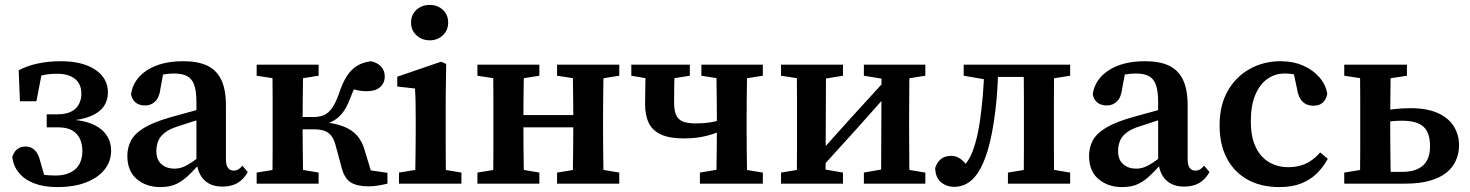

<svg xmlns="http://www.w3.org/2000/svg" viewBox="-20 -747 5980 781"><path d="M212 14Q159 14 119.5 -1Q80 -16 57 -44Q34 -72 30 -109Q34 -122 41.5 -131.5Q49 -141 60 -146Q71 -151 84 -151Q107 -151 122 -135.5Q137 -120 144 -90L166 -13L100 -51Q124 -42 149 -37.5Q174 -33 205 -33Q257 -33 286 -58.5Q315 -84 315 -133Q315 -160 305.5 -181.5Q296 -203 274.5 -216Q253 -229 217 -229H170V-282H213Q246 -282 267.5 -292Q289 -302 300 -321.5Q311 -341 311 -365Q311 -406 284.5 -426.5Q258 -447 213 -447Q178 -447 153.5 -441Q129 -435 107 -422L153 -464L128 -335H61L56 -461Q89 -479 133 -488.5Q177 -498 228 -498Q316 -498 367.5 -463.5Q419 -429 419 -371Q419 -338 401.5 -313.5Q384 -289 349 -274.5Q314 -260 261 -256L260 -261Q306 -259 338.5 -248.5Q371 -238 391.5 -221Q412 -204 422 -182Q432 -160 432 -134Q432 -91 405.5 -57.5Q379 -24 330 -5Q281 14 212 14Z M632 14Q575 14 536.5 -18.5Q498 -51 498 -113Q498 -147 513 -175.5Q528 -204 567 -227.5Q606 -251 677 -271Q703 -278 729.5 -285.5Q756 -293 782.5 -300Q809 -307 836 -314V-275Q802 -265 769.5 -254.5Q737 -244 707 -234Q670 -223 650 -207Q630 -191 623 -172Q616 -153 616 -133Q616 -97 637 -79Q658 -61 689 -61Q707 -61 723 -67Q739 -73 760 -87Q781 -101 812 -125L822 -73H785Q761 -46 739 -26.5Q717 -7 692.5 3.5Q668 14 632 14ZM885 12Q838 12 811 -14.5Q784 -41 780 -89L779 -92V-331Q779 -376 770 -401.5Q761 -427 741 -437.5Q721 -448 688 -448Q669 -448 647 -444.5Q625 -441 596 -431L648 -469L633 -389Q629 -352 612 -335Q595 -318 571 -318Q546 -318 531.5 -330Q517 -342 513 -364Q522 -425 578.5 -461.5Q635 -498 726 -498Q785 -498 823 -480Q861 -462 880 -422.5Q899 -383 899 -318V-99Q899 -75 907.5 -64Q916 -53 930 -53Q941 -53 949.5 -58Q958 -63 966 -73L988 -47Q970 -16 945 -2Q920 12 885 12Z M1024 0V-45L1128 -62H1176L1276 -45V0ZM1024 -439V-484H1276V-439L1176 -423H1128ZM1087 0Q1088 -26 1088.5 -63Q1089 -100 1089 -140Q1089 -180 1089 -213V-272Q1089 -304 1089 -344Q1089 -384 1088.5 -422Q1088 -460 1087 -484H1214Q1213 -460 1212.5 -422Q1212 -384 1211.5 -342.5Q1211 -301 1211 -265V-224Q1211 -186 1211.5 -143.5Q1212 -101 1212.5 -63.5Q1213 -26 1214 0ZM1370 -64 1344 -160Q1338 -182 1327 -195.5Q1316 -209 1299 -215Q1282 -221 1257 -221H1158V-271H1255Q1279 -271 1297 -278.5Q1315 -286 1330 -306.5Q1345 -327 1358 -364Q1373 -410 1391 -437.5Q1409 -465 1433 -479.5Q1457 -494 1489 -498Q1516 -492 1530.5 -476Q1545 -460 1545 -436Q1545 -409 1526 -392.5Q1507 -376 1473 -376Q1447 -376 1427 -381.5Q1407 -387 1385 -397L1453 -437Q1439 -418 1426.5 -396Q1414 -374 1402 -341Q1390 -310 1374.5 -289.5Q1359 -269 1338.5 -257Q1318 -245 1289 -238V-251Q1343 -246 1377.5 -232.5Q1412 -219 1433 -195Q1454 -171 1464 -134L1502 -8L1419 -64L1556 -44V0Q1540 4 1519.5 7.5Q1499 11 1479 11Q1433 11 1407 -5Q1381 -21 1370 -64Z M1603 0V-45L1707 -62H1756L1857 -45V0ZM1668 0Q1669 -25 1669.5 -62.5Q1670 -100 1670.5 -140Q1671 -180 1671 -212V-260Q1671 -300 1670.5 -328.5Q1670 -357 1668 -387L1596 -395V-435L1774 -496L1795 -487L1793 -350V-212Q1793 -180 1793 -140Q1793 -100 1793.5 -62.5Q1794 -25 1795 0ZM1728 -583Q1696 -583 1674 -603.5Q1652 -624 1652 -655Q1652 -687 1674 -707Q1696 -727 1728 -727Q1760 -727 1781.5 -707Q1803 -687 1803 -655Q1803 -624 1781.5 -603.5Q1760 -583 1728 -583Z M1985 0Q1986 -25 1986.5 -62.5Q1987 -100 1987 -140Q1987 -180 1987 -213V-272Q1987 -304 1987 -344Q1987 -384 1986.5 -422Q1986 -460 1985 -484H2112Q2111 -460 2110.5 -422Q2110 -384 2109.5 -344Q2109 -304 2109 -272V-237Q2109 -192 2109.5 -147Q2110 -102 2110.5 -63.5Q2111 -25 2112 0ZM2309 0Q2310 -26 2310.5 -64Q2311 -102 2311.5 -147Q2312 -192 2312 -237V-272Q2312 -304 2311.5 -344Q2311 -384 2310.5 -422Q2310 -460 2309 -484H2436Q2435 -460 2434.5 -422Q2434 -384 2433.5 -344Q2433 -304 2433 -272V-213Q2433 -180 2433.5 -140Q2434 -100 2434.5 -63Q2435 -26 2436 0ZM1922 0V-45L2026 -62H2074L2174 -45V0ZM1922 -439V-484H2174V-439L2074 -423H2026ZM2246 0V-45L2350 -62H2399L2499 -45V0ZM2246 -439V-484H2499V-439L2399 -423H2350ZM2056 -229V-279H2364V-229Z M2760 -184Q2704 -184 2669.5 -199.5Q2635 -215 2619.5 -246Q2604 -277 2604 -323Q2604 -363 2605 -403.5Q2606 -444 2607 -484H2724Q2724 -462 2723.5 -439Q2723 -416 2722.5 -389.5Q2722 -363 2722 -329Q2722 -299 2730 -280Q2738 -261 2757 -253Q2776 -245 2809 -245Q2839 -245 2861 -248Q2883 -251 2902 -256.5Q2921 -262 2941 -270V-225Q2913 -214 2887 -204.5Q2861 -195 2830.5 -189.5Q2800 -184 2760 -184ZM2893 0Q2894 -25 2894.5 -62.5Q2895 -100 2895.5 -140Q2896 -180 2896 -213V-272Q2896 -304 2895.5 -344Q2895 -384 2894.5 -422Q2894 -460 2893 -484H3020Q3019 -460 3018.5 -422Q3018 -384 3017.5 -344Q3017 -304 3017 -272V-213Q3017 -180 3017.5 -140Q3018 -100 3018.5 -62.5Q3019 -25 3020 0ZM2548 -439V-484H2786V-439L2686 -423H2641ZM2827 0V-45L2930 -62H2979L3083 -45V0ZM2833 -439V-484H3083V-439L2983 -423H2934Z M3157 0V-45L3259 -62H3311L3409 -45V0ZM3494 0V-45L3590 -62H3642L3744 -45V0ZM3220 0Q3221 -25 3221.5 -62.5Q3222 -100 3222 -140Q3222 -180 3222 -213V-272Q3222 -304 3222 -344Q3222 -384 3221.5 -422Q3221 -460 3220 -484H3340L3338 0ZM3305 -47 3267 -91H3283L3441 -267L3599 -440L3632 -394H3617L3461 -219ZM3564 0 3566 -484H3680Q3679 -460 3679 -422Q3679 -384 3678.5 -344Q3678 -304 3678 -272V-213Q3678 -180 3678.5 -140Q3679 -100 3679 -62.5Q3679 -25 3680 0ZM3157 -439V-484H3409V-439L3312 -423H3261ZM3494 -439V-484H3744V-439L3643 -423H3591Z M3862 13Q3830 13 3807.5 -6Q3785 -25 3784 -64Q3792 -88 3808 -100.5Q3824 -113 3849 -113Q3871 -113 3888.5 -99.5Q3906 -86 3923 -62L3919 -52H3895L3893 -63Q3913 -84 3925 -106.5Q3937 -129 3947 -164Q3958 -201 3965.5 -251Q3973 -301 3978 -360Q3983 -419 3984 -484H4041Q4040 -434 4037 -386Q4034 -338 4028.5 -294Q4023 -250 4015.5 -209.5Q4008 -169 3997 -133Q3980 -78 3959 -46Q3938 -14 3913.5 -0.5Q3889 13 3862 13ZM3900 -439V-484H4009V-423H3993ZM4009 -434V-484H4198V-434ZM4080 0V-45L4184 -62H4232L4333 -45V0ZM4143 0Q4144 -26 4144.5 -63Q4145 -100 4145 -140Q4145 -180 4145 -213V-272Q4145 -304 4145 -344Q4145 -384 4144.5 -422Q4144 -460 4143 -484H4269Q4268 -460 4267.5 -422Q4267 -384 4267 -344Q4267 -304 4267 -272V-213Q4267 -180 4267 -140Q4267 -100 4267.5 -63Q4268 -26 4269 0ZM4208 -423V-484H4333V-439L4232 -423Z M4544 14Q4487 14 4448.5 -18.5Q4410 -51 4410 -113Q4410 -147 4425 -175.5Q4440 -204 4479 -227.5Q4518 -251 4589 -271Q4615 -278 4641.5 -285.5Q4668 -293 4694.5 -300Q4721 -307 4748 -314V-275Q4714 -265 4681.5 -254.5Q4649 -244 4619 -234Q4582 -223 4562 -207Q4542 -191 4535 -172Q4528 -153 4528 -133Q4528 -97 4549 -79Q4570 -61 4601 -61Q4619 -61 4635 -67Q4651 -73 4672 -87Q4693 -101 4724 -125L4734 -73H4697Q4673 -46 4651 -26.5Q4629 -7 4604.5 3.5Q4580 14 4544 14ZM4797 12Q4750 12 4723 -14.5Q4696 -41 4692 -89L4691 -92V-331Q4691 -376 4682 -401.5Q4673 -427 4653 -437.5Q4633 -448 4600 -448Q4581 -448 4559 -444.5Q4537 -441 4508 -431L4560 -469L4545 -389Q4541 -352 4524 -335Q4507 -318 4483 -318Q4458 -318 4443.5 -330Q4429 -342 4425 -364Q4434 -425 4490.5 -461.5Q4547 -498 4638 -498Q4697 -498 4735 -480Q4773 -462 4792 -422.5Q4811 -383 4811 -318V-99Q4811 -75 4819.5 -64Q4828 -53 4842 -53Q4853 -53 4861.5 -58Q4870 -63 4878 -73L4900 -47Q4882 -16 4857 -2Q4832 12 4797 12Z M5184 14Q5109 14 5054.5 -16.5Q5000 -47 4970.5 -103Q4941 -159 4941 -237Q4941 -319 4974 -377Q5007 -435 5063.5 -466.5Q5120 -498 5189 -498Q5240 -498 5281 -480Q5322 -462 5347.5 -432Q5373 -402 5379 -365Q5374 -341 5360 -329Q5346 -317 5322 -317Q5295 -317 5278 -334Q5261 -351 5256 -386L5238 -468L5300 -425Q5277 -437 5253.5 -442.5Q5230 -448 5205 -448Q5167 -448 5136 -426.5Q5105 -405 5086.5 -362Q5068 -319 5068 -254Q5068 -190 5088 -148.5Q5108 -107 5142.5 -87Q5177 -67 5220 -67Q5246 -67 5268.5 -73Q5291 -79 5311.5 -92.5Q5332 -106 5350 -127L5381 -101Q5362 -66 5335.5 -40.5Q5309 -15 5272 -0.5Q5235 14 5184 14Z M5583 0V-48H5685Q5740 -48 5768.5 -74Q5797 -100 5797 -152Q5797 -207 5770.5 -231.5Q5744 -256 5682 -256Q5655 -256 5628 -252.5Q5601 -249 5578 -244V-290Q5608 -298 5645.5 -302.5Q5683 -307 5716 -307Q5785 -307 5829 -287Q5873 -267 5894 -232.5Q5915 -198 5915 -157Q5915 -124 5902.5 -95Q5890 -66 5864 -45Q5838 -24 5796.5 -12Q5755 0 5696 0ZM5511 0Q5512 -26 5512.5 -63Q5513 -100 5513 -140Q5513 -180 5513 -213V-272Q5513 -304 5513 -344Q5513 -384 5512.5 -422Q5512 -460 5511 -484H5638Q5637 -460 5636.5 -422Q5636 -384 5635.5 -343.5Q5635 -303 5635 -271V-213Q5635 -180 5635.5 -140Q5636 -100 5636.5 -63Q5637 -26 5638 0ZM5448 -439V-484H5703V-439L5600 -423H5552ZM5448 0V-45L5552 -62H5572V0Z"/></svg>

Font: Source Serif 4 18pt SemiBold
Style: Regular
Weight: 600
Designer: Frank Grießhammer
Foundry: Adobe Systems Incorporated
Version: Version 4.004;hotconv 1.0.116;makeotfexe 2.5.65601